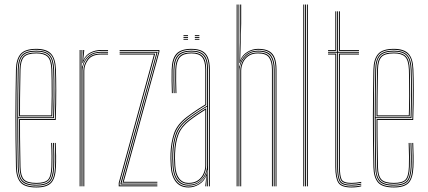

<svg xmlns="http://www.w3.org/2000/svg" viewBox="-20 -820 1884 845"><path d="M140.2 5Q88.8 5 70 -17.4Q51.2 -39.8 50.2 -85Q49 -151 48.4 -205.6Q47.8 -260.2 47.9 -309.5Q48 -358.8 48.6 -408.4Q49.2 -458 50.2 -514Q51.2 -559.5 70.5 -582.2Q89.8 -605 140.2 -605Q184.2 -605 204.2 -584Q224.2 -563 226 -515.8Q226.8 -498.5 227.1 -475.2Q227.5 -452 227.6 -423.6Q227.8 -395.2 227.1 -362.1Q226.5 -329 225.2 -292H68Q68 -249.2 68.2 -216.1Q68.5 -183 69.1 -152Q69.8 -121 70.2 -85.2Q71 -45.8 85.4 -30.4Q99.8 -15 140.2 -15Q177 -15 190.8 -28.9Q204.5 -42.8 206.2 -85.8Q207 -103.2 206.9 -131Q206.8 -158.8 205.2 -191H209.2Q210.8 -160 210.9 -131.6Q211 -103.2 210.2 -85.8Q208.5 -40.8 193.2 -25.9Q178 -11 140.2 -11Q98 -11 82.5 -27.4Q67 -43.8 66.2 -85.2Q65.8 -117.8 65.1 -149.5Q64.5 -181.2 64.2 -216.9Q64 -252.5 64 -296H221.5Q222.8 -336 223.2 -369.4Q223.8 -402.8 223.8 -429.9Q223.8 -457 223.2 -478.4Q222.8 -499.8 222 -515.8Q220.2 -565.5 199.2 -583.2Q178.2 -601 140.2 -601Q91.5 -601 73.4 -579.5Q55.2 -558 54.2 -514Q53.2 -458.8 52.6 -407.4Q52 -356 52 -304.9Q52 -253.8 52.5 -199.8Q53 -145.8 54.2 -85Q55.2 -40 73.5 -19.5Q91.8 1 140.2 1Q183 1 201.5 -17.1Q220 -35.2 222.2 -85.2Q222.8 -96.5 222.9 -113.2Q223 -130 222.6 -150.1Q222.2 -170.2 221.2 -191H225.2Q226.5 -162.2 226.9 -133.9Q227.2 -105.5 226.2 -85Q224 -34.8 205 -14.9Q186 5 140.2 5ZM140.2 -3Q93.2 -3 76.2 -22.2Q59.2 -41.5 58.2 -85Q57.2 -144.8 56.6 -198.5Q56 -252.2 56 -303.4Q56 -354.5 56.6 -406.4Q57.2 -458.2 58.2 -514Q59.2 -557.8 76.8 -577.4Q94.2 -597 140.2 -597Q181.2 -597 198.9 -578.1Q216.5 -559.2 218.2 -512.8Q218.8 -499.8 219.2 -469.6Q219.8 -439.5 219.6 -396.1Q219.5 -352.8 217.5 -300H60Q60 -233.5 60.6 -184Q61.2 -134.5 62.2 -85.2Q63 -41.5 80.1 -24.2Q97.2 -7 140.2 -7Q180.5 -7 196.4 -23.2Q212.2 -39.5 214.2 -85.5Q215 -102.8 214.9 -130.9Q214.8 -159 213.2 -191H217.2Q218.5 -165.8 218.9 -136.2Q219.2 -106.8 218.2 -85.5Q216.2 -37.2 199.1 -20.1Q182 -3 140.2 -3ZM60 -304H213.8Q215.5 -350.5 215.8 -392.8Q216 -435 215.5 -466.6Q215 -498.2 214.2 -512.8Q212.5 -558.2 195.8 -575.6Q179 -593 140.2 -593Q96.5 -593 79.8 -574.6Q63 -556.2 62.2 -513.8Q61.2 -465.5 60.6 -417.1Q60 -368.8 60 -304ZM64 -308Q64 -350.5 64.2 -383.1Q64.5 -415.8 65.1 -446.4Q65.8 -477 66.2 -513.8Q67 -555 82.9 -572Q98.8 -589 140.2 -589Q175.2 -589 191.9 -573.5Q208.5 -558 210.2 -513Q210.8 -500 211.2 -470.9Q211.8 -441.8 211.6 -400.1Q211.5 -358.5 209.8 -308ZM68 -312H206Q207.5 -357.8 207.6 -398.5Q207.8 -439.2 207.2 -469.2Q206.8 -499.2 206.2 -513Q204.5 -555.5 189.4 -570.2Q174.2 -585 140.2 -585Q100 -585 85.5 -568.9Q71 -552.8 70.2 -513.8Q69.8 -478.5 69.1 -448.2Q68.5 -418 68.2 -385.9Q68 -353.8 68 -312Z M338.5 0V-600H342.5V-590L340.5 -527.8H342.5Q349 -556.8 370.2 -574.4Q391.5 -592 424.8 -592Q432.5 -592 440.1 -592Q447.8 -592 455.5 -592V-588Q447.8 -588 440.1 -588Q432.5 -588 424.8 -588Q395.2 -588 377.2 -575.2Q359.2 -562.5 351.1 -544.1Q343 -525.8 343 -508.8V0ZM330.5 0V-600H334.5V0ZM347 0V-508.8Q347 -534.2 364.4 -559.1Q381.8 -584 424.8 -584Q432.5 -584 440.1 -584Q447.8 -584 455.5 -584V-580Q447.8 -580 440.1 -580Q432.5 -580 424.8 -580Q384.8 -580 367.9 -556.9Q351 -533.8 351 -508.8V0ZM342.5 -542.5 346.2 -594V-600H350.5V-595.2L346.2 -555.5H347.2Q356.8 -577.8 378.2 -588.9Q399.8 -600 424.8 -600Q432.5 -600 440.1 -600Q447.8 -600 455.5 -600V-596Q447.8 -596 440.1 -596Q432.5 -596 424.8 -596Q396.8 -596 375.1 -583.1Q353.5 -570.2 344.5 -542.5Z M519.2 -16 677.5 -592.2V-596H506.5V-600H681.5V-591.8L524.5 -20H672.5V-16ZM502.5 0V-15L657.5 -580H506.5V-584H662.8L506.5 -14.5V-4H672.5V0ZM510.5 -8V-14L668.5 -587V-588H506.5V-592H673.5V-591L514.5 -12H672.5V-8Z M899.5 0V-514Q899.5 -560.8 881.6 -580.9Q863.8 -601 822.5 -601Q778.5 -601 759.8 -580.2Q741 -559.5 739.5 -514Q738.8 -490.8 739.2 -463.8Q739.8 -436.8 740.5 -410H736.5Q735.8 -436.8 735.2 -464.5Q734.8 -492.2 735.5 -514Q737 -562.8 757.1 -583.9Q777.2 -605 822.5 -605Q851.5 -605 869.2 -595.8Q887 -586.5 895.2 -566.5Q903.5 -546.5 903.5 -514V0ZM809.5 -7Q839 -7 857 -21Q875 -35 883.2 -54.8Q891.5 -74.5 891.5 -91.2V-350.8Q874.2 -340.8 850.8 -325.2Q827.2 -309.8 808.8 -295.2Q771.2 -266.2 757.9 -230.5Q744.5 -194.8 742.5 -144.8Q742 -129.5 742.2 -121.5Q742.5 -113.5 743.5 -90.5Q745.5 -50.2 762.8 -28.6Q780 -7 809.5 -7ZM809.5 -11Q782.2 -11 765.9 -31.1Q749.5 -51.2 747.5 -90.8Q746.5 -109.5 746.2 -120Q746 -130.5 746.5 -144.8Q748.5 -198.2 762.9 -232.1Q777.2 -266 811.8 -292.5Q827.8 -305 848.5 -319Q869.2 -333 887.5 -343.8V-91.2Q887.5 -74.5 880 -55.8Q872.5 -37 855.4 -24Q838.2 -11 809.5 -11ZM809.5 -15Q836.2 -15 852.5 -27.1Q868.8 -39.2 876.1 -57Q883.5 -74.8 883.5 -91.2V-336.8Q869 -327.8 850.1 -315.1Q831.2 -302.5 813.8 -289Q779 -262 765.8 -228.6Q752.5 -195.2 750.5 -144.5Q750 -129.8 750.2 -122Q750.5 -114.2 751.5 -90.8Q753.5 -54.5 768.5 -34.8Q783.5 -15 809.5 -15ZM809.5 5Q773.2 5 753.5 -20.2Q733.8 -45.5 731.5 -90Q730.5 -108.5 730.2 -120.2Q730 -132 730.5 -145Q732.2 -192 745.4 -231.8Q758.5 -271.5 801.5 -304.8Q813 -313.5 826.5 -323Q840 -332.5 854.5 -342Q869 -351.5 883.5 -360V-514Q883.5 -552 869.4 -568.5Q855.2 -585 822.5 -585Q787.5 -585 772.1 -568.2Q756.8 -551.5 755.5 -513.5Q754.8 -490.8 755.2 -465.6Q755.8 -440.5 756.5 -410H752.5Q751.8 -438 751.2 -465.1Q750.8 -492.2 751.5 -513.5Q752.8 -552.2 768.4 -570.6Q784 -589 822.5 -589Q857.5 -589 872.5 -571.6Q887.5 -554.2 887.5 -514V-357.8Q865.5 -344.8 843.9 -330.2Q822.2 -315.8 803.5 -301.2Q762.8 -269.5 749.5 -231.1Q736.2 -192.8 734.5 -145Q734 -129.8 734.2 -121.5Q734.5 -113.2 735.5 -90.2Q737.8 -46.2 757 -22.6Q776.2 1 809.5 1Q837.8 1 859.5 -14.6Q881.2 -30.2 890.2 -57.5H891.2L888 -6V0H883.8V-4.8L888.2 -44.5H887.2Q877.8 -21.8 855.9 -8.4Q834 5 809.5 5ZM891.8 0V-10L893.2 -72.2H892.2Q887.8 -45.8 865.4 -24.4Q843 -3 809.5 -3Q777.8 -3 759.8 -25.6Q741.8 -48.2 739.5 -90.5Q738.5 -109 738.2 -120Q738 -131 738.5 -144.8Q740.2 -191.8 752.9 -229.2Q765.5 -266.8 806.5 -298.5Q819.8 -308.8 834.9 -319Q850 -329.2 864.8 -338.6Q879.5 -348 891.5 -355V-514Q891.5 -556.5 875.5 -574.8Q859.5 -593 822.5 -593Q783.8 -593 766.2 -574.6Q748.8 -556.2 747.5 -513.8Q746.8 -490.5 747.2 -463.8Q747.8 -437 748.5 -410H744.5Q743.8 -437.5 743.2 -464.9Q742.8 -492.2 743.5 -513.8Q744.8 -557.8 762.9 -577.4Q781 -597 822.5 -597Q861.5 -597 878.5 -577.8Q895.5 -558.5 895.5 -514V0ZM837.5 -661V-665H857.5V-661ZM787.5 -645V-649H807.5V-645ZM787.5 -653V-657H807.5V-653ZM787.5 -661V-665H807.5V-661ZM837.5 -645V-649H857.5V-645ZM837.5 -653V-657H857.5V-653Z M1192.8 0V-514Q1192.8 -542 1186 -561.4Q1179.2 -580.8 1162.5 -590.9Q1145.8 -601 1115.8 -601Q1088 -601 1066.1 -585.6Q1044.2 -570.2 1035.5 -542.5H1033.8L1037.2 -668V-800H1041.5V-716L1037.2 -555.5H1038.2Q1046.5 -577.8 1068.5 -591.4Q1090.5 -605 1115.8 -605Q1147.5 -605 1165 -594.5Q1182.5 -584 1189.6 -563.6Q1196.8 -543.2 1196.8 -514V0ZM1021.5 0V-800H1025.5V0ZM1037.5 0V-508.8Q1037.5 -525.8 1045.1 -544.4Q1052.8 -563 1069.9 -576Q1087 -589 1115.8 -589Q1153.8 -589 1167.2 -569.6Q1180.8 -550.2 1180.8 -514V0H1176.8V-514Q1176.8 -548.2 1164.1 -566.6Q1151.5 -585 1115.8 -585Q1089 -585 1072.6 -572.9Q1056.2 -560.8 1048.9 -543.1Q1041.5 -525.5 1041.5 -508.8V0ZM1029.5 0V-800H1033V-608.5L1031.8 -527.8H1033.5Q1039.2 -557.5 1060.9 -577.2Q1082.5 -597 1115.8 -597Q1159.8 -597 1174.2 -574.6Q1188.8 -552.2 1188.8 -514V0H1184.8V-514Q1184.8 -552 1170.5 -572.5Q1156.2 -593 1115.8 -593Q1086.8 -593 1068.6 -578.8Q1050.5 -564.5 1042 -544.8Q1033.5 -525 1033.5 -508.8V0Z M1330.8 0V-800H1334.8V0ZM1314.8 0V-800H1318.8V0ZM1322.8 0V-800H1326.8V0Z M1526.8 -3Q1485.2 -3 1474.5 -21.6Q1463.8 -40.2 1463.8 -85V-588H1423.8V-592H1463.8V-770H1467.8V-592H1559.8V-588H1467.8V-85Q1467.8 -41.5 1477.8 -24.2Q1487.8 -7 1526.8 -7Q1536.8 -7 1548.2 -8.2Q1559.8 -9.5 1569.8 -11.8V-7.8Q1559.5 -5.2 1548 -4.1Q1536.5 -3 1526.8 -3ZM1526.8 5Q1481.8 5 1468.8 -16Q1455.8 -37 1455.8 -85V-580H1423.8V-584H1459.8V-85Q1459.8 -39 1471.6 -19Q1483.5 1 1526.8 1Q1537.2 1 1548.9 -0.2Q1560.5 -1.5 1569.8 -4V0Q1551.8 5 1526.8 5ZM1526.8 -11Q1488.8 -11 1480.2 -27.8Q1471.8 -44.5 1471.8 -85.2V-584H1559.8V-580H1475.8V-85.2Q1475.8 -45.8 1483.5 -30.4Q1491.2 -15 1526.8 -15Q1536 -15 1547.1 -16.1Q1558.2 -17.2 1569.8 -19.5V-15.5Q1559.8 -13.5 1548.2 -12.2Q1536.8 -11 1526.8 -11ZM1423.8 -596V-600H1455.8V-770H1459.8V-596ZM1471.8 -596V-770H1475.8V-600H1559.8V-596Z M1713.5 5Q1662 5 1643.2 -17.4Q1624.5 -39.8 1623.5 -85Q1622.2 -151 1621.6 -205.6Q1621 -260.2 1621.1 -309.5Q1621.2 -358.8 1621.9 -408.4Q1622.5 -458 1623.5 -514Q1624.5 -559.5 1643.8 -582.2Q1663 -605 1713.5 -605Q1757.5 -605 1777.5 -584Q1797.5 -563 1799.2 -515.8Q1800 -498.5 1800.4 -475.2Q1800.8 -452 1800.9 -423.6Q1801 -395.2 1800.4 -362.1Q1799.8 -329 1798.5 -292H1641.2Q1641.2 -249.2 1641.5 -216.1Q1641.8 -183 1642.4 -152Q1643 -121 1643.5 -85.2Q1644.2 -45.8 1658.6 -30.4Q1673 -15 1713.5 -15Q1750.2 -15 1764 -28.9Q1777.8 -42.8 1779.5 -85.8Q1780.2 -103.2 1780.1 -131Q1780 -158.8 1778.5 -191H1782.5Q1784 -160 1784.1 -131.6Q1784.2 -103.2 1783.5 -85.8Q1781.8 -40.8 1766.5 -25.9Q1751.2 -11 1713.5 -11Q1671.2 -11 1655.8 -27.4Q1640.2 -43.8 1639.5 -85.2Q1639 -117.8 1638.4 -149.5Q1637.8 -181.2 1637.5 -216.9Q1637.2 -252.5 1637.2 -296H1794.8Q1796 -336 1796.5 -369.4Q1797 -402.8 1797 -429.9Q1797 -457 1796.5 -478.4Q1796 -499.8 1795.2 -515.8Q1793.5 -565.5 1772.5 -583.2Q1751.5 -601 1713.5 -601Q1664.8 -601 1646.6 -579.5Q1628.5 -558 1627.5 -514Q1626.5 -458.8 1625.9 -407.4Q1625.2 -356 1625.2 -304.9Q1625.2 -253.8 1625.8 -199.8Q1626.2 -145.8 1627.5 -85Q1628.5 -40 1646.8 -19.5Q1665 1 1713.5 1Q1756.2 1 1774.8 -17.1Q1793.2 -35.2 1795.5 -85.2Q1796 -96.5 1796.1 -113.2Q1796.2 -130 1795.9 -150.1Q1795.5 -170.2 1794.5 -191H1798.5Q1799.8 -162.2 1800.1 -133.9Q1800.5 -105.5 1799.5 -85Q1797.2 -34.8 1778.2 -14.9Q1759.2 5 1713.5 5ZM1713.5 -3Q1666.5 -3 1649.5 -22.2Q1632.5 -41.5 1631.5 -85Q1630.5 -144.8 1629.9 -198.5Q1629.2 -252.2 1629.2 -303.4Q1629.2 -354.5 1629.9 -406.4Q1630.5 -458.2 1631.5 -514Q1632.5 -557.8 1650 -577.4Q1667.5 -597 1713.5 -597Q1754.5 -597 1772.1 -578.1Q1789.8 -559.2 1791.5 -512.8Q1792 -499.8 1792.5 -469.6Q1793 -439.5 1792.9 -396.1Q1792.8 -352.8 1790.8 -300H1633.2Q1633.2 -233.5 1633.9 -184Q1634.5 -134.5 1635.5 -85.2Q1636.2 -41.5 1653.4 -24.2Q1670.5 -7 1713.5 -7Q1753.8 -7 1769.6 -23.2Q1785.5 -39.5 1787.5 -85.5Q1788.2 -102.8 1788.1 -130.9Q1788 -159 1786.5 -191H1790.5Q1791.8 -165.8 1792.1 -136.2Q1792.5 -106.8 1791.5 -85.5Q1789.5 -37.2 1772.4 -20.1Q1755.2 -3 1713.5 -3ZM1633.2 -304H1787Q1788.8 -350.5 1789 -392.8Q1789.2 -435 1788.8 -466.6Q1788.2 -498.2 1787.5 -512.8Q1785.8 -558.2 1769 -575.6Q1752.2 -593 1713.5 -593Q1669.8 -593 1653 -574.6Q1636.2 -556.2 1635.5 -513.8Q1634.5 -465.5 1633.9 -417.1Q1633.2 -368.8 1633.2 -304ZM1637.2 -308Q1637.2 -350.5 1637.5 -383.1Q1637.8 -415.8 1638.4 -446.4Q1639 -477 1639.5 -513.8Q1640.2 -555 1656.1 -572Q1672 -589 1713.5 -589Q1748.5 -589 1765.1 -573.5Q1781.8 -558 1783.5 -513Q1784 -500 1784.5 -470.9Q1785 -441.8 1784.9 -400.1Q1784.8 -358.5 1783 -308ZM1641.2 -312H1779.2Q1780.8 -357.8 1780.9 -398.5Q1781 -439.2 1780.5 -469.2Q1780 -499.2 1779.5 -513Q1777.8 -555.5 1762.6 -570.2Q1747.5 -585 1713.5 -585Q1673.2 -585 1658.8 -568.9Q1644.2 -552.8 1643.5 -513.8Q1643 -478.5 1642.4 -448.2Q1641.8 -418 1641.5 -385.9Q1641.2 -353.8 1641.2 -312Z"/></svg>

Font: Big Shoulders Inline Thin
Style: Regular
Weight: 100
Designer: Patric King
Foundry: XO Type Co
Version: Version 2.002